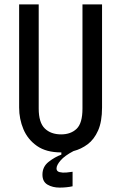

<svg xmlns="http://www.w3.org/2000/svg" viewBox="-20 -680 551 873"><path d="M258 13Q190 13 148 -16.5Q106 -46 86.5 -92.5Q67 -139 67 -191V-660H156V-186Q156 -123 183.5 -96Q211 -69 258 -69Q302 -69 328.5 -94.5Q355 -120 355 -186V-660H444V-191Q444 -127 426 -86.5Q408 -46 378.5 -24Q349 -2 314 7Q274 28 255.5 49.5Q237 71 237 86Q237 99 250.5 102.5Q264 106 281.5 104.5Q299 103 310 101V167Q283 173 251 173Q219 173 196 159.5Q173 146 173 114Q173 78 201 56Q229 34 259 23V13Z"/></svg>

Font: Bricolage Grotesque 10pt Condensed
Style: Regular
Weight: 400
Width: 3
Designer: Mathieu Triay
Foundry: Atelier Triay
Version: Version 1.000; ttfautohint (v1.8.4.7-5d5b);gftools[0.9.29]